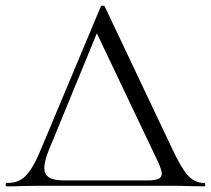

<svg xmlns="http://www.w3.org/2000/svg" viewBox="-24 -658 747 680"><path d="M1 -10Q29 -10 48 -20.5Q67 -31 84.5 -57Q102 -83 123 -134L333 -635Q334 -638 340 -638Q346 -638 347 -635L584 -135Q618 -62 642 -36Q666 -10 699 -10Q703 -10 703 -4Q703 2 699 2L640 1Q620 0 582 0H111L51 1Q36 2 1 2Q-4 2 -4 -4Q-4 -10 1 -10ZM549 -43Q549 -55 536 -84L319 -540L148 -124Q133 -87 133 -64Q133 -40 150 -29.5Q167 -19 204 -19H499Q525 -19 537 -24.5Q549 -30 549 -43Z"/></svg>

Font: Cormorant
Style: Regular
Weight: 400
Designer: Christian Thalmann (Catharsis Fonts)
Foundry: Catharsis Fonts
Version: Version 4.000